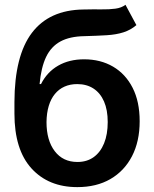

<svg xmlns="http://www.w3.org/2000/svg" viewBox="-20 -767 641 798"><path d="M501.5 -747.1 546.9 -662.6Q522.9 -642.1 492.9 -632.6Q462.9 -623 423.6 -620.6Q384.3 -618.2 330.6 -616.7Q270 -615.7 231.2 -594.7Q192.4 -573.7 171.6 -530.3Q150.9 -486.8 144.5 -417.5H150.4Q175.8 -467.8 221.7 -494.1Q267.6 -520.5 329.6 -520.5Q397.9 -520.5 450 -490Q502 -459.5 531.2 -402.1Q560.5 -344.7 560.5 -263.2Q560.5 -179.2 528.6 -117.7Q496.6 -56.2 438.7 -22.7Q380.9 10.7 301.3 10.7Q181.6 10.7 110.8 -67.1Q40 -145 40 -294.9V-342.8Q40.5 -535.2 112.5 -630.4Q184.6 -725.6 326.2 -727.5Q367.7 -728.5 401.1 -728Q434.6 -727.5 459.7 -731Q484.9 -734.4 501.5 -747.1ZM301.8 -93.8Q341.3 -93.8 369.4 -114Q397.5 -134.3 412.6 -171.4Q427.7 -208.5 427.7 -259.8Q427.7 -310.1 412.4 -345.2Q397 -380.4 368.7 -398.9Q340.3 -417.5 300.8 -417.5Q271.5 -417.5 248 -407Q224.6 -396.5 208 -376.2Q191.4 -356 182.6 -326.7Q173.8 -297.4 173.3 -259.8Q173.3 -183.6 207.5 -138.7Q241.7 -93.8 301.8 -93.8Z"/></svg>

Font: V-Inter
Style: SemiBold-600
Weight: 600
Designer: Rasmus Andersson
Foundry: rsms
Version: Version 4.000;git-4146feb